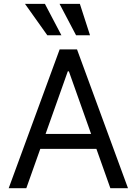

<svg xmlns="http://www.w3.org/2000/svg" viewBox="-20 -986 716 1006"><path d="M117.9 0 191.1 -206H485.1L558.2 0H650.6L383.5 -727.3H292.6L25.6 0ZM110.8 -965.9 228 -801.1H301.8L215.2 -965.9ZM218.8 -284.1 335.2 -612.2H340.9L457.4 -284.1ZM291.9 -965.9 378.6 -801.1H451.7L398.4 -965.9Z"/></svg>

Font: Margiela Sans
Style: Regular
Weight: 400
Designer: Stefan Endress, Andreas Faust
Version: Version 1.100;FEAKit 1.0